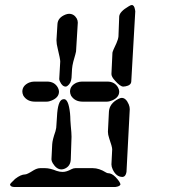

<svg xmlns="http://www.w3.org/2000/svg" viewBox="-20 -745 690 765"><path d="M440 0H35Q21 -1 20 -10Q20 -13 37 -29Q39 -31 40 -32Q63 -50 80 -50Q88 -50 113 -66Q128 -75 140 -75H160Q179 -75 206 -64Q218 -60 230 -60Q245 -60 265 -71Q273 -75 280 -75H350Q375 -75 402 -58Q407 -55 410 -55Q425 -55 440 -40Q459 -20 460 -10Q457 -2 440 0ZM424 -90 427 -150Q427 -160 415 -194Q410 -209 410 -220L414 -300Q416 -333 452 -351Q460 -355 465 -355Q482 -355 493 -329Q497 -319 497 -310L484 -60Q481 -41 468 -40Q443 -40 429 -70Q424 -81 424 -90ZM424 -450 428 -535Q429 -542 444 -573Q451 -589 452 -600L455 -680Q457 -699 493 -720Q501 -725 505 -725Q515 -725 518 -706Q519 -703 519 -700L503 -420Q502 -405 480 -401Q475 -400 471 -400Q459 -400 438 -424Q424 -439 424 -450ZM165 -340H119Q88 -340 73 -364Q69 -373 69 -380Q69 -404 96 -416Q107 -420 117 -420H167Q198 -420 211 -395Q215 -387 215 -380Q215 -357 187 -345Q176 -340 165 -340ZM225 -70Q205 -70 190 -95Q185 -104 185 -110L188 -170Q189 -188 201 -222Q205 -235 205 -250L207 -280Q210 -343 229 -349Q232 -350 235 -350Q253 -350 259 -294Q260 -286 260 -280Q260 -268 262 -244Q265 -215 265 -200L262 -110Q261 -83 238 -73Q231 -70 225 -70ZM405 -340H309Q278 -340 263 -364Q259 -373 259 -380Q259 -404 286 -416Q297 -420 307 -420H407Q438 -420 451 -395Q455 -387 455 -380Q455 -357 427 -345Q416 -340 405 -340ZM242 -400Q228 -400 219 -420Q216 -426 216 -430L220 -500Q220 -510 210 -551Q205 -570 205 -585L209 -650Q211 -675 241 -687Q249 -690 255 -690Q275 -690 286 -671Q290 -663 290 -655L283 -540Q283 -537 272 -499Q268 -483 267 -470L265 -435Q263 -413 249 -403Q245 -400 242 -400Z"/></svg>

Font: Segment14
Style: Regular
Weight: 400
Monospace: yes
Designer: Paul Flo Williams
Foundry: His Deeds Are Dust
Version: Version 1.002